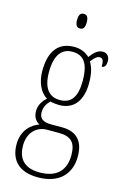

<svg xmlns="http://www.w3.org/2000/svg" viewBox="-144 -806 723 1111"><g transform="rotate(15 217.0 -250.5)"><path d="M214 -654C231 -654 243 -664 243 -698C243 -732 231 -742 214 -742C197 -742 185 -732 185 -698C185 -664 197 -654 214 -654ZM201 241C327 241 394 171 394 64C394 -19 356 -75 263 -75H196C152 -75 125 -89 125 -128C125 -163 141 -185 159 -202C170 -198 196 -195 211 -195C302 -195 347 -260 347 -363C347 -424 335 -459 319 -485C339 -511 352 -523 369 -523C388 -523 393 -507 393 -473C411 -473 419 -489 419 -513C419 -538 405 -559 377 -559C343 -559 320 -529 303 -507C284 -527 251 -543 211 -543C118 -543 67 -482 67 -361C67 -295 92 -237 135 -213C114 -194 92 -165 92 -128C92 -88 111 -67 132 -57C87 -42 33 2 33 87C33 181 86 241 201 241ZM208 -224C142 -224 106 -271 106 -364C106 -468 145 -513 207 -513C273 -513 308 -473 308 -365C308 -268 275 -224 208 -224ZM203 211C103 211 71 154 71 85C71 7 120 -39 182 -39H253C328 -39 356 -6 356 67C356 152 312 211 203 211Z"/></g></svg>

Font: Noto Serif Armenian Condensed ExtraLight
Style: Regular
Weight: 200
Width: 3
Designer: Monotype Design Team
Foundry: Monotype Imaging Inc.
Version: Version 2.008